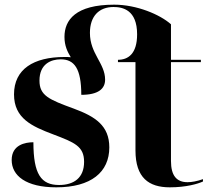

<svg xmlns="http://www.w3.org/2000/svg" viewBox="-20 -792 909 822"><path d="M221 10C370 10 448 -55 448 -161C448 -254 388 -293 296 -327C189 -366 149 -383 149 -447C149 -518 198 -538 240 -538C298 -538 328 -499 328 -386C401 -386 430 -412 430 -451C430 -521 365 -562 365 -651C365 -723 404 -762 466 -762C505 -762 567 -750 567 -645C567 -561 528 -536 485 -536V-526H560V-148C560 -31 617 10 707 10C777 10 828 -5 849 -15V-25C823 -16 801 -12 783 -12C736 -12 712 -40 712 -103V-526H840V-536H712V-688C665 -730 565 -772 469 -772C303 -772 256 -706 256 -634C256 -596 269 -570 283 -547C275 -548 266 -548 256 -548C124 -548 40 -496 40 -388C40 -285 117 -251 207 -217C299 -182 340 -166 340 -99C340 -31 297 0 233 0C156 0 123 -46 123 -183C88 -183 30 -172 30 -107C30 -40 91 10 221 10Z"/></svg>

Font: Noto Serif Display
Style: Bold
Weight: 700
Designer: Monotype Design Team
Foundry: Monotype Imaging Inc.
Version: Version 2.009